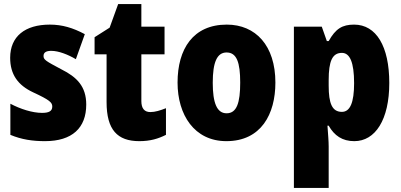

<svg xmlns="http://www.w3.org/2000/svg" viewBox="-20 -684 1970 944"><path d="M404 -170C404 -259 358 -305 282 -343C205 -384 194 -390 194 -409C194 -426 207 -434 232 -434C268 -434 314 -416 353 -393L397 -516C339 -547 286 -563 225 -563C103 -563 30 -505 30 -400C30 -318 68 -265 143 -230C225 -192 237 -180 237 -160C237 -138 221 -129 187 -129C139 -129 80 -148 31 -174V-21C86 2 140 10 201 10C335 10 404 -55 404 -170Z M719 -133C690 -133 675 -151 675 -187V-417H789V-553H675V-664H561L519 -548L445 -501V-417H504V-182C504 -46 557 10 665 10C719 10 758 -2 796 -21V-152C768 -141 743 -133 719 -133Z M1334 -278C1334 -460 1237 -563 1095 -563C930 -563 853 -444 853 -278C853 -120 935 10 1093 10C1264 10 1334 -123 1334 -278ZM1026 -277C1026 -378 1047 -426 1094 -426C1144 -426 1161 -377 1161 -278C1161 -178 1144 -127 1094 -127C1046 -127 1026 -179 1026 -277Z M1721 -563C1663 -563 1630 -543 1596 -482H1587L1562 -553H1425V240H1596V36C1596 9 1593 -23 1590 -66H1596C1624 -17 1663 10 1722 10C1825 10 1894 -95 1894 -276C1894 -456 1830 -563 1721 -563ZM1661 -424C1700 -424 1721 -378 1721 -275C1721 -179 1701 -134 1661 -134C1613 -134 1596 -175 1596 -263V-290C1596 -384 1614 -424 1661 -424Z"/></svg>

Font: Noto Sans Sinhala Condensed Black
Style: Regular
Weight: 900
Width: 3
Designer: Jelle Bosma - Monotype Design Team
Foundry: Monotype Imaging Inc.
Version: Version 2.006